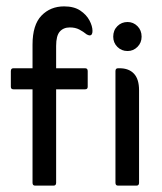

<svg xmlns="http://www.w3.org/2000/svg" viewBox="-20 -582 509 602"><path d="M82 -302H22Q14 -302 14 -310V-359Q14 -368 22 -368H82V-442Q82 -504 110 -533Q138 -562 181 -562Q212 -562 231.5 -549Q251 -536 260.5 -518Q270 -500 270 -485Q270 -471 261 -471Q258 -471 252 -474Q241 -483 228.5 -489.5Q216 -496 199 -496Q179 -496 167.5 -483Q156 -470 156 -438V-368H247Q255 -368 255 -359V-310Q255 -302 247 -302H156V-9Q156 0 148 0H90Q82 0 82 -9ZM335 -467Q335 -487 348 -500Q361 -513 380 -513Q398 -513 411 -500Q424 -487 424 -467Q424 -448 411 -435Q398 -422 380 -422Q361 -422 348 -435Q335 -448 335 -467ZM350 0Q342 0 342 -9V-359Q342 -368 350 -368H355Q384 -368 400 -351Q416 -334 416 -299V-9Q416 0 408 0Z"/></svg>

Font: Zain
Style: Regular
Weight: 400
Designer: Zain,Boutros
Foundry: Mobile Telecommunications Company (Zain), 2024
Version: Version 1.51; ttfautohint (v1.8.4)